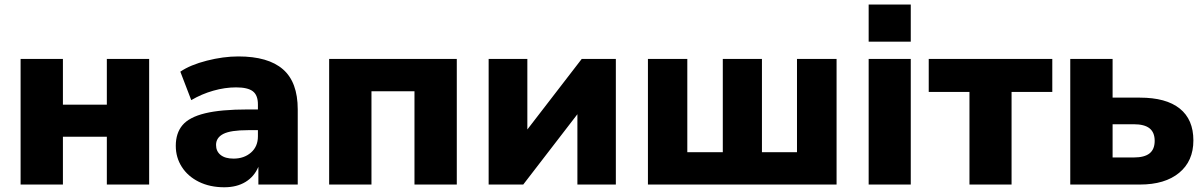

<svg xmlns="http://www.w3.org/2000/svg" viewBox="-20 -792 5169 824"><path d="M68.4 -539.1H250V-342.8H438.5V-539.1H620.1V0H438.5V-205.1H250V0H68.4Z M734.4 -166Q734.4 -220.7 763.2 -254.9Q792 -289.1 859.9 -305.7Q927.7 -322.3 1043.9 -322.3H1086.9V-343.8Q1086.9 -383.8 1064.9 -400.4Q1043 -417 993.2 -417Q945.3 -417 895.5 -402.8Q845.7 -388.7 800.8 -362.3L753.9 -484.4Q796.9 -513.7 867.7 -531.7Q938.5 -549.8 1002.9 -549.8Q1130.9 -549.8 1194.3 -494.6Q1257.8 -439.5 1257.8 -322.3V0H1088.9V-76.2Q1071.3 -34.2 1033.7 -11.2Q996.1 11.7 942.4 11.7Q880.9 11.7 833.5 -11.7Q786.1 -35.2 760.3 -75.7Q734.4 -116.2 734.4 -166ZM982.4 -111.3Q1027.3 -111.3 1057.1 -137.2Q1086.9 -163.1 1086.9 -207V-233.4H1044.9Q969.7 -233.4 938.5 -217.3Q907.2 -201.2 907.2 -169.9Q907.2 -142.6 926.8 -127Q946.3 -111.3 982.4 -111.3Z M1392.6 -539.1H1940.4V0H1758.8V-400.4H1574.2V0H1392.6Z M2077.1 -539.1H2243.2V-236.3L2476.6 -539.1H2623V0H2458V-301.8L2225.6 0H2077.1Z M2760.7 -539.1H2929.7V-138.7H3082V-539.1H3250V-138.7H3400.4V-539.1H3570.3V0H2760.7Z M3708 -772.5H3888.7V-613.3H3708ZM3708 -539.1H3888.7V0H3708Z M4140.6 -397.5H3965.8V-539.1H4496.1V-397.5H4321.3V0H4140.6Z M4573.2 -539.1H4754.9V-373H4872.1Q4984.4 -373 5043 -326.2Q5101.6 -279.3 5101.6 -189.5Q5101.6 -100.6 5040.5 -50.3Q4979.5 0 4872.1 0H4573.2ZM4845.7 -116.2Q4891.6 -116.2 4913.6 -133.8Q4935.5 -151.4 4935.5 -187.5Q4935.5 -223.6 4913.6 -241.2Q4891.6 -258.8 4845.7 -258.8H4754.9V-116.2Z"/></svg>

Font: Min Sans Black
Style: Regular
Weight: 900
Designer: Jinseong-Kim, NotoSansCJK, Nunito
Foundry: Jinseong-Kim
Version: Version 1.000